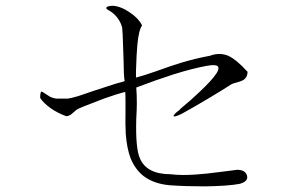

<svg xmlns="http://www.w3.org/2000/svg" viewBox="-20 -706 1040 679"><path d="M220.7 -357.4H179.7Q168 -358.4 156.2 -364.3Q149.4 -368.2 139.6 -375Q128.9 -382.8 126 -381.8Q122.1 -378.9 122.1 -359.4Q133.8 -341.8 159.2 -323.2Q186.5 -304.7 214.8 -294.9Q222.7 -295.9 229.5 -299.8Q233.4 -302.7 241.2 -309.6Q246.1 -314.5 249 -316.4Q253.9 -320.3 258.8 -322.3L277.3 -330.1Q321.3 -347.7 347.7 -357.4Q394.5 -374 422.9 -380.9Q423.8 -369.1 423.8 -350.6Q423.8 -339.8 423.8 -316.4Q422.9 -259.8 424.8 -231.4Q428.7 -181.6 441.4 -147.5Q458 -106.4 488.3 -83Q524.4 -55.7 581.1 -50.8Q636.7 -46.9 703.1 -46.9Q785.2 -47.9 827.1 -55.7Q859.4 -64.5 853.5 -85Q847.7 -105.5 818.4 -105.5L772.5 -99.6Q706.1 -90.8 673.8 -88.9Q622.1 -85 584 -89.8Q498 -89.8 474.6 -146.5Q459 -181.6 461.9 -285.2Q463.9 -321.3 463.9 -339.8Q463.9 -372.1 461.9 -396.5Q531.2 -422.9 591.8 -442.4Q663.1 -464.8 713.9 -473.6Q743.2 -478.5 750 -471.7Q756.8 -464.8 746.1 -447.3Q729.5 -421.9 684.6 -379.9Q660.2 -356.4 617.2 -320.3L615.2 -317.4Q593.8 -301.8 593.8 -295.9Q594.7 -290 623 -303.7Q668.9 -329.1 719.7 -359.4Q763.7 -385.7 798.8 -408.2L805.7 -411.1Q833 -418 841.8 -423.8Q855.5 -433.6 855.5 -452.1Q816.4 -495.1 787.1 -508.8Q755.9 -521.5 722.7 -508.8Q673.8 -500 618.2 -483.4Q585.9 -473.6 532.2 -454.1Q502.9 -444.3 491.2 -440.4Q471.7 -434.6 460.9 -431.6V-455.1Q462.9 -518.6 465.8 -547.9Q470.7 -599.6 482.4 -616.2Q470.7 -640.6 440.4 -661.1Q408.2 -683.6 379.9 -685.5Q365.2 -685.5 358.4 -681.6Q350.6 -675.8 367.2 -668Q383.8 -658.2 395.5 -642.6Q407.2 -627 412.1 -608.4Q414.1 -585 415 -550.8Q416 -531.2 417 -493.2Q418 -461.9 418 -449.2Q418.9 -428.7 420.9 -418.9Q390.6 -411.1 359.4 -400.4Q340.8 -394.5 308.6 -383.8Q271.5 -371.1 256.8 -366.2Q233.4 -359.4 220.7 -357.4Z"/></svg>

Font: BatangChe
Style: Regular
Weight: 400
Monospace: yes
Version: Version 2.21